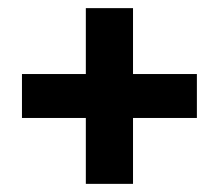

<svg xmlns="http://www.w3.org/2000/svg" viewBox="-20 -533 538 472"><path d="M191 -81V-243H34V-351H191V-513H307V-351H464V-243H307V-81Z"/></svg>

Font: Rokkitt SemiBold ExtraBold
Style: Regular
Weight: 800
Version: Version 3.103